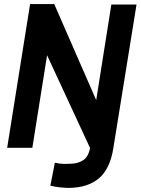

<svg xmlns="http://www.w3.org/2000/svg" viewBox="-20 -722 687 938"><path d="M15 0 127 -702H245L450 -233L524 -700H647L534 0Q518 103 463.5 149Q409 195 317 196Q300 196 275 193.5Q250 191 226 185L248 73Q270 78 288 78.5Q306 79 322 78Q360 78 386 61Q412 44 420 1L210 -452L138 0Z"/></svg>

Font: Georama SemiBold
Style: Italic
Weight: 600
Italic angle: -9°
Designer: Jean-Baptiste Levee
Foundry: Production Type
Version: Version 1.000